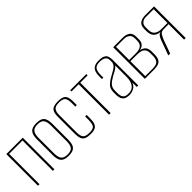

<svg xmlns="http://www.w3.org/2000/svg" viewBox="143 -1310 2124 2124"><g transform="rotate(-45 1205.0 -248.0)"><path d="M49 0V-495H306V0H282V-475H73V0Z M526 7Q482 7 455 -6Q428 -19 416 -48.5Q404 -78 404 -125V-372Q404 -440 430.5 -471.5Q457 -503 526 -503Q595 -503 620.5 -472.5Q646 -442 646 -372V-125Q646 -79 635 -49.5Q624 -20 598 -6.5Q572 7 526 7ZM526 -12Q579 -12 600.5 -37.5Q622 -63 622 -130V-367Q622 -429 601.5 -456.5Q581 -484 526 -484Q473 -484 450.5 -458Q428 -432 428 -367V-130Q428 -64 450.5 -38Q473 -12 526 -12Z M870 9Q822 9 794.5 -2.5Q767 -14 755.5 -42Q744 -70 744 -121V-384Q744 -454 770.5 -479.5Q797 -505 865 -505Q932 -505 958 -479.5Q984 -454 984 -385V-327H960V-384Q960 -438 942 -462.5Q924 -487 865 -487Q807 -487 787.5 -462.5Q768 -438 768 -384V-120Q768 -60 787.5 -35.5Q807 -11 869 -11Q924 -11 942 -34.5Q960 -58 960 -120V-173H984V-121Q984 -72 973 -43.5Q962 -15 937 -3Q912 9 870 9Z M1161 0V-475H1048V-495H1301V-475H1186V0Z M1475 7Q1454 7 1430 1Q1406 -5 1388.5 -29.5Q1371 -54 1371 -108V-143Q1371 -196 1403 -227.5Q1435 -259 1484 -285Q1520 -304 1544.5 -319Q1569 -334 1582 -352Q1595 -370 1595 -397V-414Q1595 -445 1581.5 -460.5Q1568 -476 1546.5 -481.5Q1525 -487 1502 -487Q1443 -487 1424.5 -458Q1406 -429 1406 -376V-334H1384V-378Q1384 -415 1393.5 -443.5Q1403 -472 1428.5 -488.5Q1454 -505 1502 -505Q1555 -505 1579.5 -491Q1604 -477 1611 -453.5Q1618 -430 1618 -403V0H1595L1594 -67Q1579 -29 1546 -11Q1513 7 1475 7ZM1479 -12Q1538 -12 1566 -52Q1594 -92 1594 -157V-338Q1580 -317 1550.5 -300Q1521 -283 1490 -267Q1445 -242 1420 -215Q1395 -188 1395 -140V-110Q1395 -62 1408.5 -41.5Q1422 -21 1442 -16.5Q1462 -12 1479 -12Z M1721 0V-495H1875Q1920 -495 1952 -473Q1984 -451 1984 -395V-357Q1984 -307 1955 -284Q1926 -261 1883 -261V-264Q1929 -264 1959 -239.5Q1989 -215 1989 -159V-121Q1989 -69 1973.5 -43Q1958 -17 1930.5 -8.5Q1903 0 1866 0ZM1746 -18H1862Q1894 -18 1917 -26Q1940 -34 1952.5 -56.5Q1965 -79 1965 -124V-157Q1965 -196 1949.5 -216Q1934 -236 1909 -243.5Q1884 -251 1854 -251H1746ZM1746 -270H1853Q1906 -270 1933 -291.5Q1960 -313 1960 -357V-398Q1960 -436 1934 -456Q1908 -476 1873 -476H1746Z M2088 0 2153 -179Q2163 -205 2178 -224Q2193 -243 2213 -245Q2162 -247 2134.5 -276Q2107 -305 2107 -361V-395Q2107 -451 2139 -473Q2171 -495 2216 -495H2360V0H2335V-242L2249 -241Q2221 -240 2204 -216.5Q2187 -193 2173 -155L2117 0ZM2240 -260H2335V-476H2211Q2180 -476 2155.5 -457Q2131 -438 2131 -397V-359Q2131 -307 2160 -283.5Q2189 -260 2240 -260Z"/></g></svg>

Font: Alumni Sans Thin
Style: Regular
Weight: 100
Designer: Robert E. Leuschke
Foundry: Robert E. Leuschke
Version: Version 1.018